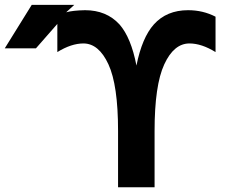

<svg xmlns="http://www.w3.org/2000/svg" viewBox="-21 -784 978 806"><path d="M768.6 -741.2Q831.1 -741.2 883.8 -713.9V-565.4Q825.2 -601.6 774.4 -601.6Q709 -601.6 668.5 -513.7Q627.9 -425.8 627.9 -234.4V2H474.6V-234.4Q474.6 -426.8 434.1 -514.2Q393.6 -601.6 329.1 -601.6Q278.3 -601.6 219.7 -565.4V-683.6L129.9 -581.1H-1L112.3 -763.7H291L256.8 -732.4Q284.2 -740.2 335.9 -741.2Q425.8 -741.2 480.5 -681.6Q529.3 -626 551.8 -508.8Q575.2 -626 625 -681.6Q678.7 -741.2 768.6 -741.2Z"/></svg>

Font: Gen Shin Gothic Bold
Style: Bold
Weight: 700
Designer: [Source Han Sans]
Ryoko NISHIZUKA  (kana & ideographs); Paul D. Hunt (Latin, Greek & Cyrillic); Wenlong ZHANG  (bopomofo
Version: Version 1.002.20150607